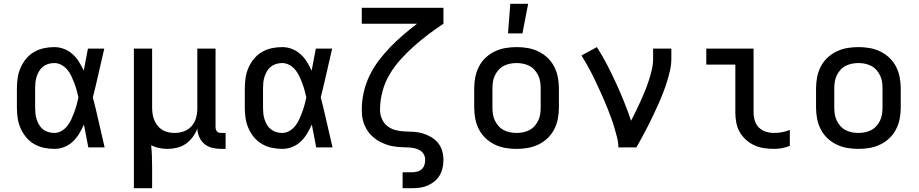

<svg xmlns="http://www.w3.org/2000/svg" viewBox="-20 -776 4840 1011"><path d="M266 8Q238 8 210.5 2Q183 -4 159 -18Q135 -32 117 -54Q99 -76 88 -101.5Q77 -127 73 -154.5Q69 -182 69 -210V-310Q69 -338 73 -365.5Q77 -393 88 -418.5Q99 -444 117 -466Q135 -488 159 -502Q183 -516 210.5 -522Q238 -528 266 -528Q292 -528 317 -518.5Q342 -509 362 -491Q382 -473 396 -450.5Q410 -428 421 -404Q427 -433 432 -462Q437 -491 443 -520H529Q514 -456 499.5 -391.5Q485 -327 469 -263Q486 -198 500.5 -132Q515 -66 531 0H445Q439 -30 433.5 -60Q428 -90 422 -120Q411 -96 397 -72.5Q383 -49 363.5 -30.5Q344 -12 318.5 -2Q293 8 266 8ZM266 -76Q286 -76 304 -86.5Q322 -97 334.5 -113Q347 -129 355.5 -147.5Q364 -166 371 -185Q378 -204 383.5 -223.5Q389 -243 393 -263Q389 -282 383.5 -301.5Q378 -321 371 -339.5Q364 -358 355.5 -376Q347 -394 334 -409.5Q321 -425 303 -434.5Q285 -444 266 -444Q250 -444 234.5 -439.5Q219 -435 206.5 -425Q194 -415 186 -401.5Q178 -388 173 -372.5Q168 -357 166.5 -341.5Q165 -326 165 -310V-210Q165 -194 166.5 -178.5Q168 -163 173 -147.5Q178 -132 186 -118.5Q194 -105 206.5 -95Q219 -85 234.5 -80.5Q250 -76 266 -76Z M685 215V-520H781V-210Q781 -193 783.5 -176Q786 -159 792.5 -143.5Q799 -128 809.5 -114.5Q820 -101 834.5 -92Q849 -83 866 -79.5Q883 -76 900 -76Q925 -76 948.5 -84.5Q972 -93 988.5 -111.5Q1005 -130 1012 -154Q1019 -178 1019 -203V-520H1115V-105Q1115 -100 1117 -94Q1119 -88 1123 -83.5Q1127 -79 1133 -77.5Q1139 -76 1145 -76H1168V8H1145Q1121 8 1098 2.5Q1075 -3 1057 -17.5Q1039 -32 1029.5 -54Q1020 -76 1019 -99Q1010 -75 994.5 -54Q979 -33 958 -18.5Q937 -4 912 2Q887 8 861 8Q839 8 817.5 3.5Q796 -1 776 -11Q779 18 780 48Q781 78 781 108V215Z M1466 8Q1438 8 1410.5 2Q1383 -4 1359 -18Q1335 -32 1317 -54Q1299 -76 1288 -101.5Q1277 -127 1273 -154.5Q1269 -182 1269 -210V-310Q1269 -338 1273 -365.5Q1277 -393 1288 -418.5Q1299 -444 1317 -466Q1335 -488 1359 -502Q1383 -516 1410.5 -522Q1438 -528 1466 -528Q1492 -528 1517 -518.5Q1542 -509 1562 -491Q1582 -473 1596 -450.5Q1610 -428 1621 -404Q1627 -433 1632 -462Q1637 -491 1643 -520H1729Q1714 -456 1699.5 -391.5Q1685 -327 1669 -263Q1686 -198 1700.5 -132Q1715 -66 1731 0H1645Q1639 -30 1633.5 -60Q1628 -90 1622 -120Q1611 -96 1597 -72.5Q1583 -49 1563.5 -30.5Q1544 -12 1518.5 -2Q1493 8 1466 8ZM1466 -76Q1486 -76 1504 -86.5Q1522 -97 1534.5 -113Q1547 -129 1555.5 -147.5Q1564 -166 1571 -185Q1578 -204 1583.5 -223.5Q1589 -243 1593 -263Q1589 -282 1583.5 -301.5Q1578 -321 1571 -339.5Q1564 -358 1555.5 -376Q1547 -394 1534 -409.5Q1521 -425 1503 -434.5Q1485 -444 1466 -444Q1450 -444 1434.5 -439.5Q1419 -435 1406.5 -425Q1394 -415 1386 -401.5Q1378 -388 1373 -372.5Q1368 -357 1366.5 -341.5Q1365 -326 1365 -310V-210Q1365 -194 1366.5 -178.5Q1368 -163 1373 -147.5Q1378 -132 1386 -118.5Q1394 -105 1406.5 -95Q1419 -85 1434.5 -80.5Q1450 -76 1466 -76Z M2100 215V131H2151Q2164 131 2177.5 127.5Q2191 124 2201 114.5Q2211 105 2215 92Q2219 79 2219 66Q2219 50 2211.5 36.5Q2204 23 2191 15.5Q2178 8 2163 4.5Q2148 1 2133 0.5Q2118 0 2103 -0.5Q2088 -1 2073 -2.5Q2058 -4 2043 -7Q2028 -10 2014 -15Q2000 -20 1986.5 -26.5Q1973 -33 1960.5 -42Q1948 -51 1937 -61.5Q1926 -72 1917.5 -84.5Q1909 -97 1902.5 -110.5Q1896 -124 1892 -138.5Q1888 -153 1886.5 -168Q1885 -183 1885 -198Q1885 -245 1895.5 -291Q1906 -337 1926.5 -379Q1947 -421 1975 -458Q2003 -495 2035.5 -528.5Q2068 -562 2103.5 -592.5Q2139 -623 2176 -651H1885V-735H2315V-651Q2274 -624 2235 -594.5Q2196 -565 2159.5 -532.5Q2123 -500 2090 -463.5Q2057 -427 2032 -385Q2007 -343 1994 -295Q1981 -247 1981 -198Q1981 -174 1990.5 -151Q2000 -128 2018.5 -113Q2037 -98 2061 -91.5Q2085 -85 2109 -84Q2133 -83 2157 -82Q2181 -81 2204.5 -74Q2228 -67 2249 -55Q2270 -43 2285.5 -24.5Q2301 -6 2308 17.5Q2315 41 2315 66Q2315 87 2310.5 107.5Q2306 128 2295.5 146.5Q2285 165 2268.5 178.5Q2252 192 2233 200.5Q2214 209 2193 212Q2172 215 2151 215Z M2700 8Q2670 8 2641 3Q2612 -2 2585 -15Q2558 -28 2536.5 -48.5Q2515 -69 2501.5 -95.5Q2488 -122 2482.5 -151Q2477 -180 2477 -210V-310Q2477 -340 2482.5 -369Q2488 -398 2501.5 -424.5Q2515 -451 2536.5 -471.5Q2558 -492 2585 -505Q2612 -518 2641 -523Q2670 -528 2700 -528Q2730 -528 2759 -523Q2788 -518 2815 -505Q2842 -492 2863.5 -471.5Q2885 -451 2898.5 -424.5Q2912 -398 2917.5 -369Q2923 -340 2923 -310V-210Q2923 -180 2917.5 -151Q2912 -122 2898.5 -95.5Q2885 -69 2863.5 -48.5Q2842 -28 2815 -15Q2788 -2 2759 3Q2730 8 2700 8ZM2700 -76Q2718 -76 2735 -79.5Q2752 -83 2767.5 -91Q2783 -99 2795 -112.5Q2807 -126 2814.5 -142Q2822 -158 2824.5 -175Q2827 -192 2827 -210V-310Q2827 -328 2824.5 -345Q2822 -362 2814.5 -378Q2807 -394 2795 -407.5Q2783 -421 2767.5 -429Q2752 -437 2735 -440.5Q2718 -444 2700 -444Q2682 -444 2665 -440.5Q2648 -437 2632.5 -429Q2617 -421 2605 -407.5Q2593 -394 2585.5 -378Q2578 -362 2575.5 -345Q2573 -328 2573 -310V-210Q2573 -192 2575.5 -175Q2578 -158 2585.5 -142Q2593 -126 2605 -112.5Q2617 -99 2632.5 -91Q2648 -83 2665 -79.5Q2682 -76 2700 -76ZM2655 -600 2667 -756H2761L2731 -600Z M3236 0Q3236 -26 3229.5 -51.5Q3223 -77 3215.5 -102.5Q3208 -128 3199 -152.5Q3190 -177 3180.5 -201.5Q3171 -226 3160.5 -250Q3150 -274 3139 -298Q3128 -322 3117 -345.5Q3106 -369 3094 -392.5Q3082 -416 3069 -438.5Q3056 -461 3042 -484L3123 -528Q3152 -483 3176.5 -435.5Q3201 -388 3223.5 -339Q3246 -290 3266 -240.5Q3286 -191 3303 -140Q3316 -166 3329 -192Q3342 -218 3354 -245Q3366 -272 3377 -299Q3388 -326 3397 -354Q3406 -382 3412.5 -410.5Q3419 -439 3419 -468V-520H3515V-468Q3515 -436 3508 -405Q3501 -374 3491.5 -344Q3482 -314 3470.5 -284.5Q3459 -255 3446 -226Q3433 -197 3419.5 -168.5Q3406 -140 3391.5 -111.5Q3377 -83 3362 -55.5Q3347 -28 3331 0Z M4056 8Q4029 8 4002.5 4Q3976 0 3952 -11Q3928 -22 3908 -40Q3888 -58 3875 -81Q3862 -104 3857 -130.5Q3852 -157 3852 -184V-436H3699V-520H3948V-184Q3948 -162 3954.5 -140.5Q3961 -119 3976.5 -104Q3992 -89 4013 -82.5Q4034 -76 4056 -76Q4077 -76 4098.5 -80Q4120 -84 4139 -92V-8Q4120 0 4098.5 4Q4077 8 4056 8Z M4500 8Q4470 8 4441 3Q4412 -2 4385 -15Q4358 -28 4336.5 -48.5Q4315 -69 4301.5 -95.5Q4288 -122 4282.5 -151Q4277 -180 4277 -210V-310Q4277 -340 4282.5 -369Q4288 -398 4301.5 -424.5Q4315 -451 4336.5 -471.5Q4358 -492 4385 -505Q4412 -518 4441 -523Q4470 -528 4500 -528Q4530 -528 4559 -523Q4588 -518 4615 -505Q4642 -492 4663.5 -471.5Q4685 -451 4698.5 -424.5Q4712 -398 4717.5 -369Q4723 -340 4723 -310V-210Q4723 -180 4717.5 -151Q4712 -122 4698.5 -95.5Q4685 -69 4663.5 -48.5Q4642 -28 4615 -15Q4588 -2 4559 3Q4530 8 4500 8ZM4500 -76Q4518 -76 4535 -79.5Q4552 -83 4567.5 -91Q4583 -99 4595 -112.5Q4607 -126 4614.5 -142Q4622 -158 4624.5 -175Q4627 -192 4627 -210V-310Q4627 -328 4624.5 -345Q4622 -362 4614.5 -378Q4607 -394 4595 -407.5Q4583 -421 4567.5 -429Q4552 -437 4535 -440.5Q4518 -444 4500 -444Q4482 -444 4465 -440.5Q4448 -437 4432.5 -429Q4417 -421 4405 -407.5Q4393 -394 4385.5 -378Q4378 -362 4375.5 -345Q4373 -328 4373 -310V-210Q4373 -192 4375.5 -175Q4378 -158 4385.5 -142Q4393 -126 4405 -112.5Q4417 -99 4432.5 -91Q4448 -83 4465 -79.5Q4482 -76 4500 -76Z"/></svg>

Font: Iosevka Medium Extended
Style: Regular
Weight: 500
Width: 7
Monospace: yes
Designer: Belleve Invis
Foundry: Belleve Invis
Version: Version 32.5.0; ttfautohint (v1.8.4)